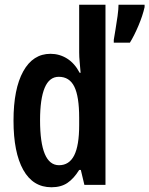

<svg xmlns="http://www.w3.org/2000/svg" viewBox="-20 -780 630 810"><path d="M197 10Q119 10 78 -63.5Q37 -137 37 -271Q37 -405 78 -479Q119 -553 193 -553Q231 -553 263 -533Q295 -513 316 -473H320Q318 -500 316 -520Q314 -540 314 -559V-760H425V0H336L321 -63H314Q291 -26 264 -8Q237 10 197 10ZM229 -83Q272 -83 293 -124.5Q314 -166 314 -252V-283Q314 -373 293.5 -414.5Q273 -456 228 -456Q188 -456 168.5 -409.5Q149 -363 149 -273Q149 -83 229 -83ZM590 -750Q582 -714 564 -671.5Q546 -629 528 -600H460V-612Q462 -625 467 -654Q472 -683 476 -712.5Q480 -742 480 -760H590Z"/></svg>

Font: Noto Sans Kannada ExtraCondensed SemiBold
Style: Regular
Weight: 600
Width: 2
Designer: Jelle Bosma - Monotype Design Team
Foundry: Monotype Imaging Inc.
Version: Version 2.005; ttfautohint (v1.8.4.7-5d5b)